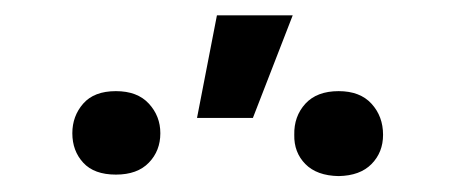

<svg xmlns="http://www.w3.org/2000/svg" viewBox="-20 -838 580 245"><path d="M231.4 -687.5 256.8 -818.4H353.5L302.7 -687.5ZM72.3 -668Q72.3 -689.9 86.2 -705.8Q100.1 -721.7 127.9 -721.7Q155.3 -721.7 169.9 -705.8Q184.6 -689.9 184.6 -668Q184.6 -645.5 169.9 -630.4Q155.3 -615.2 127.9 -615.2Q100.1 -615.2 86.2 -630.4Q72.3 -645.5 72.3 -668ZM355.5 -666Q355 -689.5 369.6 -705.6Q384.3 -721.7 412.1 -721.7Q439.5 -721.7 454.1 -705.6Q468.8 -689.5 468.8 -666Q468.8 -643.6 454.1 -628.7Q439.5 -613.8 412.1 -613.3Q384.3 -613.8 369.6 -628.7Q355 -643.6 355.5 -666Z"/></svg>

Font: GitLab Sans
Style: Regular
Weight: 400
Designer: Rasmus Andersson
Foundry: Modifications by GitLab B.V., manufactured by rsms
Version: Version 4.000;git-c8fb6b7